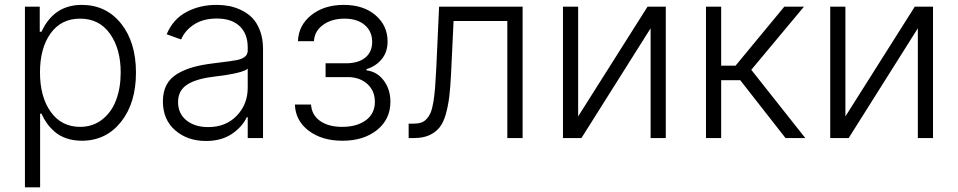

<svg xmlns="http://www.w3.org/2000/svg" viewBox="-20 -573 3977 797"><path d="M83.5 204.6V-545.4H145V-441.4H152.3Q203.6 -552.7 319.3 -552.7Q420.4 -552.7 482.4 -475.3Q544.4 -397.9 544.4 -271.5Q544.4 -145 482.2 -66.9Q419.9 11.2 319.8 11.2Q284.7 11.2 255.6 1.2Q226.6 -8.8 206.8 -26.4Q187 -43.9 174.3 -62Q161.6 -80.1 152.3 -101.1H146.5V204.6ZM146 -272.5Q146 -171.4 190.4 -108.9Q234.9 -46.4 312.5 -46.4Q365.2 -46.4 404.1 -76.7Q442.9 -106.9 461.9 -157.5Q481 -208 481 -272.5Q481 -370.1 436.5 -432.9Q392.1 -495.6 312.5 -495.6Q233.9 -495.6 189.9 -434.3Q146 -373 146 -272.5Z M835.4 12.2Q758.3 12.2 707.3 -32Q656.2 -76.2 656.2 -152.3Q656.2 -191.9 671.1 -220.2Q686 -248.5 715.3 -266.1Q744.6 -283.7 780.5 -293.9Q816.4 -304.2 865.7 -310.1Q949.7 -320.3 963.9 -323.7Q1001.5 -332 1006.8 -353Q1008.3 -357.9 1008.3 -363.3V-376Q1008.3 -432.6 974.9 -464.4Q941.4 -496.1 879.9 -496.1Q824.2 -496.1 786.1 -471.7Q748 -447.3 731.9 -409.2L671.9 -430.7Q698.2 -493.7 753.9 -523.2Q809.6 -552.7 877.9 -552.7Q905.3 -552.7 930.4 -548.1Q955.6 -543.5 981.9 -530.8Q1008.3 -518.1 1027.6 -498.3Q1046.9 -478.5 1059.3 -445.6Q1071.8 -412.6 1071.8 -370.6V0H1008.3V-86.4H1004.4Q984.9 -45.4 941.7 -16.6Q898.4 12.2 835.4 12.2ZM843.8 -45.4Q917.5 -45.4 962.9 -92.8Q1008.3 -140.1 1008.3 -209V-288.1Q988.8 -269 865.7 -254.4Q793 -245.6 756.1 -221.2Q719.2 -196.8 719.2 -149.4Q719.2 -101.1 754.2 -73.2Q789.1 -45.4 843.8 -45.4Z M1204.1 -139.2H1271Q1273.9 -95.7 1308.6 -71Q1343.3 -46.4 1400.4 -46.4Q1460.9 -46.4 1498.5 -73.7Q1536.1 -101.1 1536.1 -150.4Q1536.1 -195.8 1505.4 -223.9Q1474.6 -252 1426.8 -252.9H1331.5V-310.5H1425.8Q1473.6 -313 1499.3 -336.4Q1524.9 -359.9 1524.9 -398.9Q1524.9 -442.9 1493.9 -469.2Q1462.9 -495.6 1410.2 -495.6Q1356.4 -495.6 1320.8 -469.5Q1285.2 -443.4 1283.2 -401.9H1216.8Q1219.2 -468.3 1272.5 -510.5Q1325.7 -552.7 1407.2 -552.7Q1488.8 -552.7 1538.8 -509.8Q1588.9 -466.8 1588.9 -400.9Q1588.9 -357.4 1564.9 -327.9Q1541 -298.3 1501.5 -286.1V-280.8Q1544.9 -275.9 1572.8 -239Q1600.6 -202.1 1600.6 -150.4Q1600.6 -78.1 1545.2 -33.4Q1489.7 11.2 1401.4 11.2Q1316.4 11.2 1261.5 -30.3Q1206.5 -71.8 1204.1 -139.2Z M1676.3 0V-59.6H1693.4Q1713.4 -59.6 1727.1 -63.7Q1740.7 -67.9 1751.2 -79.6Q1761.7 -91.3 1768.1 -106.7Q1774.4 -122.1 1779.1 -150.4Q1783.7 -178.7 1786.1 -210Q1788.6 -241.2 1791 -290L1802.7 -545.4H2149.4V0H2085.9V-485.8H1862.8L1852.5 -269Q1849.6 -210.9 1845 -172.1Q1840.3 -133.3 1830.3 -98.1Q1820.3 -63 1803.7 -43Q1787.1 -22.9 1761.5 -11.5Q1735.8 0 1699.2 0Z M2379.9 -89.8 2668 -545.4H2743.7V0H2680.7V-455.6L2393.6 0H2316.9V-545.4H2379.9Z M2910.6 0V-545.4H2973.6V-300.3H3033.2L3235.8 -545.4H3317.4L3098.6 -283.2L3322.8 0H3240.7L3052.7 -240.2H2973.6V0Z M3489.3 -89.8 3777.3 -545.4H3853V0H3790V-455.6L3502.9 0H3426.3V-545.4H3489.3Z"/></svg>

Font: Interop Light
Style: Regular
Weight: 300
Designer: Rasmus Andersson, Google, Jang Haemin
Foundry: jhaemin
Version: Version 1.007